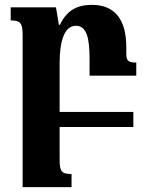

<svg xmlns="http://www.w3.org/2000/svg" viewBox="-20 -522 603 789"><path d="M274 193C233 193 225 183 225 133V0H528V-62H225V-262C225 -347 242 -416 292 -416C336 -416 348 -366 348 -281V-211H540V-265C505 -265 499 -273 499 -305V-328C499 -444 450 -502 358 -502C289 -502 252 -473 226 -420H222L210 -492H24V-438C62 -438 73 -429 73 -379V247H274Z"/></svg>

Font: Noto Serif Armenian Condensed Extra
Style: Regular
Weight: 800
Width: 3
Designer: Monotype Design Team
Foundry: Monotype Imaging Inc.
Version: Version 1.901